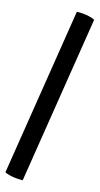

<svg xmlns="http://www.w3.org/2000/svg" viewBox="-151 -774 526 1014"><g transform="rotate(15 112.0 -267.0)"><path d="M89 200Q49 200 23 194Q-3 188 -10 182L135 -734Q175 -734 200.5 -728Q226 -722 234 -716Z"/></g></svg>

Font: Petrona ExtraBold
Style: Italic
Weight: 800
Italic angle: -9°
Designer: Ringo R. Seeber
Foundry: Ringo R. Seeber
Version: Version 2.001; ttfautohint (v1.8.3)